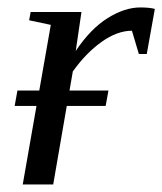

<svg xmlns="http://www.w3.org/2000/svg" viewBox="-20 -491 432 511"><path d="M353.5 -471.2Q377.9 -471.2 392.1 -467.3L370.6 -347.2H349.6L331.1 -409.2Q292 -409.2 250.2 -379.4Q208.5 -349.6 173.8 -300.8L165 -250H268.6L261.2 -209H157.7L121.6 0H40.5L77.1 -209H19L26.4 -250H84.5L115.2 -424.8L57.6 -437L61.5 -459H196.8L181.6 -355.5Q221.2 -414.6 266.6 -442.9Q312 -471.2 353.5 -471.2Z"/></svg>

Font: Tinos
Style: Italic
Weight: 400
Italic angle: -16.333°
Designer: Steve Matteson
Foundry: Monotype Imaging Inc.
Version: Version 1.32